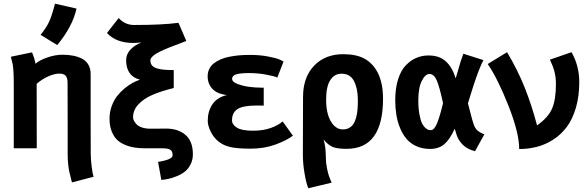

<svg xmlns="http://www.w3.org/2000/svg" viewBox="-20 -794 3145 1028"><path d="M197.3 -607.4Q230 -647.9 244.4 -680.7Q258.8 -713.4 274.4 -774.4L389.6 -748Q369.6 -653.8 286.6 -552.7ZM465.3 -144.5 465.8 29.8Q465.8 56.2 470.5 95.9Q475.1 135.7 481.4 152.3L365.2 182.6Q363.3 175.3 358.2 155Q353 134.8 350.3 122.3Q347.7 109.9 345 85.4Q342.3 61 342.3 33.2V-102.5L341.8 -350.1Q341.8 -377.4 331.5 -388.7Q321.3 -399.9 296.9 -399.9Q272.5 -399.9 239.3 -385.5Q206.1 -371.1 176.3 -345.2L176.8 0H53.7V-344.7Q53.7 -387.2 52 -412.4Q50.3 -437.5 47.9 -449.7Q45.4 -461.9 38.1 -490.2L151.4 -513.7Q166.5 -477.5 169.9 -452.6Q191.4 -471.7 233.4 -486.3Q275.4 -501 314.5 -501Q346.2 -501 372.1 -495.8Q397.9 -490.7 419.7 -479.5Q441.4 -468.3 453.4 -447.3Q465.3 -426.3 465.3 -397.5Z M615.2 -697.3Q650.4 -660.2 697.3 -660.2Q849.6 -660.2 935.5 -671.9L977.5 -574.7Q966.3 -569.8 937.7 -559.3Q909.2 -548.8 886 -539.6Q862.8 -530.3 838.1 -518.6Q813.5 -506.8 799.3 -494.4Q785.2 -481.9 785.2 -470.7Q785.2 -454.1 793.9 -443.6Q802.7 -433.1 820.8 -427.7Q838.9 -422.4 859.1 -420.7Q879.4 -418.9 910.2 -418.9V-322.8Q841.3 -305.7 795.4 -285.6Q749.5 -265.6 720.9 -235.1Q692.4 -204.6 692.4 -165.5Q692.4 -157.7 696.8 -148.4Q701.2 -139.2 710.7 -128.9Q720.2 -118.7 739.3 -111.8Q758.3 -105 784.2 -105Q784.7 -105 826.7 -105.2Q868.7 -105.5 869.1 -105.5Q934.1 -105.5 973.4 -71.5Q1012.7 -37.6 1012.7 32.2Q1012.7 62 1000.5 85.9Q988.3 109.9 970.7 124Q953.1 138.2 928.7 148.4Q904.3 158.7 884.5 163.1Q864.7 167.5 843.8 169.4L826.2 72.8Q904.3 60.5 904.3 37.6Q904.3 16.6 892.3 8.3Q880.4 0 848.6 0H838.9H758.8Q727.1 0 700.9 -3.9Q674.8 -7.8 649.2 -18.6Q623.5 -29.3 606 -46.4Q588.4 -63.5 577.4 -92.3Q566.4 -121.1 566.4 -158.7Q566.4 -193.8 578.1 -225.8Q589.8 -257.8 607.4 -280.3Q625 -302.7 647.7 -321.3Q670.4 -339.8 690.7 -350.6Q710.9 -361.3 729.5 -367.2Q655.3 -386.7 655.3 -472.2Q655.3 -503.4 678.2 -528.1Q701.2 -552.7 737.3 -566.9Q709 -564 694.3 -564Q602.1 -564 552.7 -617.2Z M1548.3 -67.4Q1513.7 -41.5 1454.1 -19.8Q1394.5 2 1321.8 2Q1253.9 2 1215.8 -6.1Q1177.7 -14.2 1150.9 -35.6Q1124 -56.6 1108.2 -89.1Q1092.3 -121.6 1092.3 -147Q1092.3 -198.2 1117.2 -235.4Q1142.1 -272.5 1194.8 -285.2Q1142.1 -291 1116.9 -318.6Q1091.8 -346.2 1091.8 -385.3Q1091.8 -407.2 1100.6 -425Q1109.4 -442.9 1125.2 -455.1Q1141.1 -467.3 1161.9 -476.3Q1182.6 -485.4 1208 -490.2Q1233.4 -495.1 1259.3 -497.6Q1285.2 -500 1313.5 -500H1319.8Q1371.1 -500 1414.3 -491.7Q1457.5 -483.4 1473.6 -476.6Q1489.7 -469.7 1498 -464.4L1464.8 -378.4Q1453.6 -385.3 1407.7 -394Q1361.8 -402.8 1314.5 -402.8Q1268.6 -402.8 1245.6 -396.2Q1222.7 -389.6 1222.7 -371.6Q1222.7 -355.5 1252.4 -344.2Q1282.2 -333 1315.4 -328.9Q1348.6 -324.7 1377.4 -324.7H1380.9H1383.3H1392.1V-228.5Q1385.7 -228.5 1373 -228.8Q1360.4 -229 1354 -229Q1281.7 -229 1252 -210.2Q1222.2 -191.4 1222.2 -149.4Q1222.2 -127.4 1248 -110.8Q1273.9 -94.2 1334 -94.2Q1389.6 -94.2 1430.2 -108.9Q1470.7 -123.5 1493.2 -144Z M1896 -252.4Q1896 -252.4 1896 -259.8Q1895.5 -321.8 1875 -360.6Q1854.5 -399.4 1808.6 -399.4Q1770.5 -399.4 1748.3 -365Q1726.1 -330.6 1726.1 -260.3Q1726.1 -186.5 1751.7 -143.8Q1777.3 -101.1 1815.4 -101.1Q1835 -101.1 1849.4 -109.1Q1863.8 -117.2 1872.6 -130.6Q1881.3 -144 1886.7 -164.3Q1892.1 -184.6 1894 -205.3Q1896 -226.1 1896 -252.4ZM1602.5 -274.4Q1602.5 -380.4 1661.6 -442.1Q1720.7 -503.9 1817.9 -503.9Q1888.2 -503.9 1931.9 -479.7Q1975.6 -455.6 2002 -405.8Q2030.8 -350.1 2030.8 -265.1Q2030.8 2.9 1835.9 2.9H1835Q1785.6 2.9 1761.2 -7.3Q1736.8 -17.6 1712.4 -46.9Q1724.6 -7.3 1724.6 48.3Q1724.6 77.6 1730.7 106.9Q1736.8 136.2 1741.2 148.2Q1745.6 160.2 1755.4 184.1L1630.9 213.9Q1620.1 189.9 1610.8 136.2Q1601.6 82.5 1601.6 34.2Z M2485.4 -240.7Q2490.2 -224.6 2498.8 -189.5Q2507.3 -154.3 2516.1 -128.4Q2522.9 -107.9 2535.6 -96.2Q2548.3 -84.5 2573.2 -74.7L2523.4 15.6Q2481 4.9 2457 -19.8Q2433.1 -44.4 2424.8 -71.8Q2418 -94.2 2414.6 -105Q2389.6 -48.8 2359.6 -22.7Q2329.6 3.4 2283.2 3.4Q2242.2 3.4 2209.7 -11.2Q2177.2 -25.9 2156.5 -50.5Q2135.7 -75.2 2121.8 -109.1Q2107.9 -143.1 2102.1 -179.7Q2096.2 -216.3 2096.2 -257.3Q2096.2 -321.8 2111.6 -369.9Q2127 -418 2153.3 -444.8Q2179.7 -471.7 2210 -484.4Q2240.2 -497.1 2273.9 -497.1Q2332 -497.1 2366.7 -465.8Q2401.4 -434.6 2419.9 -374.5Q2425.3 -391.6 2432.6 -417.7Q2439.9 -443.8 2446.5 -465.1Q2453.1 -486.3 2460.9 -506.3L2568.4 -472.2Q2563 -461.9 2558.1 -451.2Q2553.2 -440.4 2547.9 -427Q2542.5 -413.6 2538.6 -403.6Q2534.7 -393.6 2529.1 -377Q2523.4 -360.4 2520.3 -351.3Q2517.1 -342.3 2511 -323Q2504.9 -303.7 2502.7 -296.4Q2500.5 -289.1 2493.7 -267.6Q2486.8 -246.1 2485.4 -240.7ZM2219.7 -255.9Q2219.7 -211.9 2226.1 -179.7Q2232.4 -147.5 2240.2 -132.3Q2248 -117.2 2258.8 -108.4Q2269.5 -99.6 2274.4 -98.4Q2279.3 -97.2 2283.2 -97.2H2287.1Q2305.2 -97.2 2320.3 -134.3Q2335.4 -171.4 2352.1 -241.7Q2333.5 -328.6 2318.6 -363.3Q2303.7 -397.9 2278.8 -397.9Q2257.3 -397.9 2238.5 -361.3Q2219.7 -324.7 2219.7 -255.9Z M2694.8 -514.6Q2752.4 -418.5 2790 -323.5Q2827.6 -228.5 2855.5 -122.6Q2915.5 -165 2936 -212.9Q2956.5 -260.7 2956.5 -343.8Q2956.5 -363.3 2954.3 -380.9Q2952.1 -398.4 2947.8 -413.8Q2943.4 -429.2 2940.2 -437.5Q2937 -445.8 2930.9 -459.5Q2924.8 -473.1 2924.3 -474.6L3040 -514.6Q3081.5 -441.9 3081.5 -354.5Q3081.5 -278.3 3063.5 -217Q3045.4 -155.8 3015.1 -115Q2984.9 -74.2 2943.1 -47.1Q2901.4 -20 2855.7 -8.1Q2810.1 3.9 2759.8 3.9Q2759.8 -83 2702.1 -228.5Q2644.5 -374 2591.3 -451.2Z"/></svg>

Font: Fantasque Sans Mono
Style: Bold
Weight: 700
Monospace: yes
Designer: Jany Belluz
Version: Version 1.8.0 ; ttfautohint (v1.8.2)